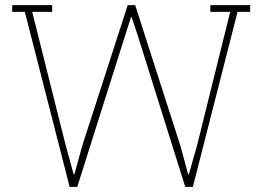

<svg xmlns="http://www.w3.org/2000/svg" viewBox="-20 -731 1017 751"><path d="M252.4 0 77.1 -684.6H27.8V-710.9H184.1V-684.6H106L237.3 -161.1L268.1 -49.3H271L301.8 -161.1L479.5 -710.9H508.8L685.5 -161.1L715.8 -49.3H718.8L750.5 -161.1L880.4 -684.6H802.7V-710.9H958.5V-684.6H909.2L734.4 0H704.6L518.6 -592.8L495.1 -663.6H492.2L469.7 -592.8L282.2 0Z"/></svg>

Font: Roboto Slab Thin
Style: Regular
Weight: 100
Designer: Google
Version: Version 2.000; ttfautohint (v1.8.1.43-b0c9)